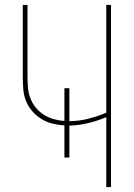

<svg xmlns="http://www.w3.org/2000/svg" viewBox="-20 -755 540 775"><path d="M409 0V-282Q373 -267 335.5 -258Q298 -249 260 -248V-119H240V-249Q216 -250 192 -256Q168 -262 147.5 -274.5Q127 -287 110.5 -306Q94 -325 85 -347.5Q76 -370 74 -394.5Q72 -419 72 -443V-735H91V-443Q91 -421 93 -399.5Q95 -378 103 -357.5Q111 -337 125 -320Q139 -303 157.5 -291.5Q176 -280 197.5 -274Q219 -268 240 -267V-399H260V-266Q298 -266 335.5 -275.5Q373 -285 409 -300V-735H428V0Z"/></svg>

Font: Zed Mono Thin
Style: Regular
Weight: 100
Monospace: yes
Designer: Belleve Invis
Foundry: Belleve Invis
Version: Version 1.0.0; ttfautohint (v1.8.4)